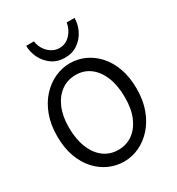

<svg xmlns="http://www.w3.org/2000/svg" viewBox="-224 -1107 1162 1259"><g transform="rotate(-30 356.5 -477.5)"><path d="M559.1 -349.1Q559.1 -439.5 533 -504.4Q506.8 -569.3 460.2 -604.5Q413.6 -639.6 351.6 -639.6Q290 -639.6 242.7 -606Q195.3 -572.3 168.5 -510.3Q141.6 -448.2 141.6 -363.8Q141.6 -274.9 167.7 -209.5Q193.8 -144 241 -108.6Q288.1 -73.2 351.6 -73.2Q411.6 -73.2 458.5 -106.2Q505.4 -139.2 532.2 -200.9Q559.1 -262.7 559.1 -349.1ZM654.3 -361.3Q654.3 -273.4 628.4 -204.1Q602.5 -134.8 558.8 -86.7Q515.1 -38.6 460.2 -13.2Q405.3 12.2 346.7 12.2Q287.6 12.2 233.6 -11.7Q179.7 -35.6 137.5 -82Q95.2 -128.4 70.8 -196Q46.4 -263.7 46.4 -351.6Q46.4 -439.5 72.3 -508.5Q98.1 -577.6 142.3 -626Q186.5 -674.3 241.9 -699.7Q297.4 -725.1 356.4 -725.1Q414.6 -725.1 468 -701.2Q521.5 -677.2 563.5 -630.9Q605.5 -584.5 629.9 -516.8Q654.3 -449.2 654.3 -361.3ZM533.2 -966.8Q533.2 -919.4 511.2 -874.5Q489.3 -829.6 448.2 -800.5Q407.2 -771.5 350.1 -771.5Q293 -771.5 252 -800.5Q210.9 -829.6 189 -874.5Q167 -919.4 167 -966.8H225.6Q229.5 -934.1 247.1 -906.2Q264.6 -878.4 291.5 -861.6Q318.4 -844.7 350.1 -844.7Q397.9 -844.7 432.1 -881.1Q466.3 -917.5 473.6 -966.8Z"/></g></svg>

Font: Andika LitF DSA DSG
Style: Regular
Weight: 400
Designer: Victor Gaultney, Annie Olsen, Julie Remington, Don Collingsworth, Eric Hays, Becca Hirsbrunner
Foundry: SIL International
Version: Version 6.200 ; LitF DSA DSG; ttfautohint (v1.8.3.10-c5d8)